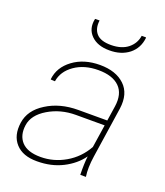

<svg xmlns="http://www.w3.org/2000/svg" viewBox="-138 -835 805 939"><g transform="rotate(20 264.0 -366.0)"><path d="M173.8 -15.6Q242.2 -15.6 302.7 -50.8Q363.3 -85.9 398.4 -148.9L416.5 -268.1H267.1Q187.5 -268.1 124 -230Q60.5 -191.9 52.7 -136.7Q44.9 -82 75.2 -48.8Q106 -15.6 173.8 -15.6ZM165 10.3Q90.8 10.7 53.7 -30.3Q16.6 -71.3 26.4 -139.6Q36.1 -208 105.5 -251Q174.8 -294.9 270 -294.9H420.4L432.1 -372.1Q442.4 -440.4 406.2 -476.1Q370.1 -511.7 296.4 -511.7Q223.1 -511.7 172.9 -476.6Q122.6 -441.4 114.3 -387.7L92.3 -388.7L91.8 -391.1Q98.6 -454.1 155.3 -496.1Q211.9 -538.1 294.9 -538.1Q377.9 -538.1 423.8 -494.6Q469.7 -451.2 458.5 -371.1L418.9 -106.4Q409.7 -45.4 416.5 0H387.2Q385.7 -58.6 390.6 -97.2Q356.4 -49.3 297.9 -19.5Q239.3 10.3 165 10.3ZM311.5 -620.6Q250 -620.6 216.8 -653.8Q183.6 -687 193.8 -738.8L195.3 -741.7H217.8Q211.9 -698.2 234.4 -672.9Q256.8 -647.5 311.5 -647.9Q366.2 -648.4 398.9 -674.8Q431.2 -701.2 437 -741.7H459L460 -738.8Q454.1 -684.6 414.1 -652.3Q373 -620.1 311.5 -620.6Z"/></g></svg>

Font: Roboto-ThinItalic
Style: Italic
Weight: 250
Italic angle: -12°
Designer: Google
Version: Version 1.100141; 2013; ttfautohint (v0.94.14-c901) -l 8 -r 